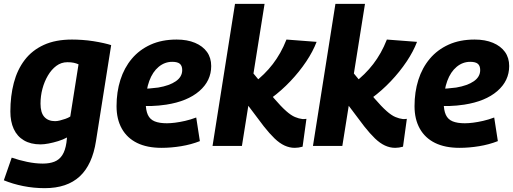

<svg xmlns="http://www.w3.org/2000/svg" viewBox="-34 -760 2674 1000"><path d="M-14 179 27 61Q64 74 107 83Q150 92 189 92Q224 92 249.5 82Q275 72 290.5 48Q306 24 312 -17L315 -44Q295 -33 269 -25Q243 -17 219 -12.5Q195 -8 177 -8Q126 -8 90.5 -29Q55 -50 37.5 -88.5Q20 -127 20 -179Q20 -260 38 -328.5Q56 -397 94.5 -447.5Q133 -498 194 -526Q255 -554 341 -554Q366 -554 395 -552Q424 -550 452.5 -545.5Q481 -541 505.5 -535.5Q530 -530 545 -525L466 -26Q447 98 381 159Q315 220 199 220Q141 220 86.5 209Q32 198 -14 179ZM375 -425Q364 -430 350.5 -433Q337 -436 317 -436Q285 -436 259.5 -417Q234 -398 215.5 -366.5Q197 -335 187 -297.5Q177 -260 177 -220Q177 -173 197 -151Q217 -129 253 -129Q264 -129 278 -132.5Q292 -136 306.5 -141Q321 -146 332 -153Z M698 -299Q718 -297 742.5 -299Q767 -301 790 -304Q849 -314 882 -337Q915 -360 915 -395Q915 -417 903 -427.5Q891 -438 863 -438Q824 -438 792.5 -412Q761 -386 743.5 -338.5Q726 -291 725 -226Q725 -186 736 -162Q747 -138 771.5 -128Q796 -118 835 -118Q854 -118 878 -121Q902 -124 930.5 -130.5Q959 -137 988 -148L1007 -25Q961 -7 909 1.5Q857 10 807 10Q732 10 680 -15.5Q628 -41 600.5 -90Q573 -139 573 -207Q573 -281 593 -344Q613 -407 652.5 -454Q692 -501 750.5 -527.5Q809 -554 886 -554Q941 -554 981.5 -537Q1022 -520 1044 -489.5Q1066 -459 1066 -416Q1066 -339 1004 -285.5Q942 -232 832 -215Q792 -209 756.5 -208Q721 -207 689 -209Z M1073 0 1190 -740H1344L1226 0ZM1501 10Q1474 10 1448 -2Q1422 -14 1396 -39Q1370 -64 1340 -102L1242 -232L1273 -393L1393 -248Q1430 -205 1456 -182Q1482 -159 1502.5 -150.5Q1523 -142 1541 -140Q1546 -140 1551 -140Q1556 -140 1562 -141L1542 4Q1531 7 1521 8.5Q1511 10 1501 10ZM1379 -249 1284 -325Q1315 -349 1340.5 -374Q1366 -399 1387 -426.5Q1408 -454 1425.5 -485Q1443 -516 1458 -554L1615 -542Q1596 -492 1560.5 -439Q1525 -386 1478.5 -337Q1432 -288 1379 -249Z M1596 0 1713 -740H1867L1749 0ZM2024 10Q1997 10 1971 -2Q1945 -14 1919 -39Q1893 -64 1863 -102L1765 -232L1796 -393L1916 -248Q1953 -205 1979 -182Q2005 -159 2025.5 -150.5Q2046 -142 2064 -140Q2069 -140 2074 -140Q2079 -140 2085 -141L2065 4Q2054 7 2044 8.5Q2034 10 2024 10ZM1902 -249 1807 -325Q1838 -349 1863.5 -374Q1889 -399 1910 -426.5Q1931 -454 1948.5 -485Q1966 -516 1981 -554L2138 -542Q2119 -492 2083.5 -439Q2048 -386 2001.5 -337Q1955 -288 1902 -249Z M2250 -299Q2270 -297 2294.5 -299Q2319 -301 2342 -304Q2401 -314 2434 -337Q2467 -360 2467 -395Q2467 -417 2455 -427.5Q2443 -438 2415 -438Q2376 -438 2344.5 -412Q2313 -386 2295.5 -338.5Q2278 -291 2277 -226Q2277 -186 2288 -162Q2299 -138 2323.5 -128Q2348 -118 2387 -118Q2406 -118 2430 -121Q2454 -124 2482.5 -130.5Q2511 -137 2540 -148L2559 -25Q2513 -7 2461 1.5Q2409 10 2359 10Q2284 10 2232 -15.5Q2180 -41 2152.5 -90Q2125 -139 2125 -207Q2125 -281 2145 -344Q2165 -407 2204.5 -454Q2244 -501 2302.5 -527.5Q2361 -554 2438 -554Q2493 -554 2533.5 -537Q2574 -520 2596 -489.5Q2618 -459 2618 -416Q2618 -339 2556 -285.5Q2494 -232 2384 -215Q2344 -209 2308.5 -208Q2273 -207 2241 -209Z"/></svg>

Font: Georama ExtraCondensed Thin
Style: Bold Italic
Weight: 700
Italic angle: -9°
Version: Version 1.001